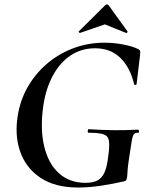

<svg xmlns="http://www.w3.org/2000/svg" viewBox="-20 -827 673 859"><path d="M330 12Q226 12 160.5 -32Q95 -76 69.5 -151Q44 -226 61 -319Q74 -389 109.5 -447Q145 -505 197 -547.5Q249 -590 313 -613Q377 -636 447 -636Q491 -636 533.5 -627.5Q576 -619 599 -607Q606 -603 607 -599Q608 -595 607 -584L591 -450Q590 -447 585.5 -447Q581 -447 580 -450Q563 -524 519 -567.5Q475 -611 405 -611Q345 -611 297.5 -580Q250 -549 218 -491.5Q186 -434 174 -356Q159 -251 177.5 -173Q196 -95 243.5 -52Q291 -9 363 -9Q395 -9 415.5 -19.5Q436 -30 447.5 -55.5Q459 -81 464 -126Q471 -174 467.5 -196.5Q464 -219 443.5 -226Q423 -233 377 -233Q372 -233 372.5 -241Q373 -249 377 -249Q438 -245 489.5 -244.5Q541 -244 598 -247Q601 -247 602 -240Q603 -233 598 -233Q585 -234 579 -226.5Q573 -219 569 -194Q565 -169 557 -116Q552 -83 551 -67Q550 -51 549.5 -43.5Q549 -36 547 -28Q546 -22 544 -20Q542 -18 536 -16Q485 -4 431 4Q377 12 330 12ZM339 -680Q337 -679 333.5 -682Q330 -685 333 -687L449 -802Q453 -807 458.5 -807Q464 -807 467 -802L550 -687Q552 -685 549 -681.5Q546 -678 543 -680L449 -718Z"/></svg>

Font: Cormorant Light
Style: Bold Italic
Weight: 700
Italic angle: -10°
Version: Version 4.000